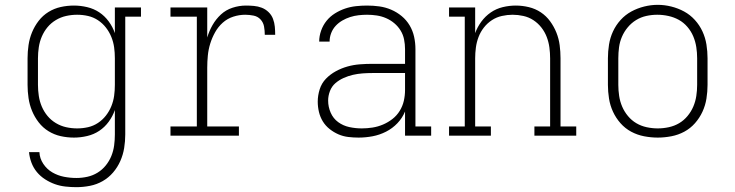

<svg xmlns="http://www.w3.org/2000/svg" viewBox="-20 -561 3040 794"><path d="M296 213Q274 213 251 210.5Q228 208 207 200.5Q186 193 166.5 180.5Q147 168 132.5 150.5Q118 133 110 111.5Q102 90 100 68H143Q144 94 159 116.5Q174 139 196.5 152Q219 165 244.5 170Q270 175 296 175Q319 175 341.5 170Q364 165 383.5 153Q403 141 417.5 123Q432 105 440.5 84Q449 63 452 40.5Q455 18 455 -5V-106Q446 -80 429.5 -57.5Q413 -35 390.5 -20Q368 -5 340.5 1.5Q313 8 286 8Q258 8 231 2Q204 -4 180.5 -18.5Q157 -33 140 -55Q123 -77 112.5 -102.5Q102 -128 98 -155.5Q94 -183 94 -210V-320Q94 -347 98 -374.5Q102 -402 112.5 -427.5Q123 -453 140 -475Q157 -497 180.5 -511.5Q204 -526 231 -532Q258 -538 286 -538Q313 -538 340.5 -531.5Q368 -525 390.5 -510Q413 -495 429.5 -472.5Q446 -450 455 -424V-530H563V-492H498V-5Q498 23 493.5 51Q489 79 477.5 105Q466 131 447.5 152.5Q429 174 404.5 188Q380 202 352 207.5Q324 213 296 213ZM299 -30Q322 -30 344 -35Q366 -40 385 -52.5Q404 -65 418 -83Q432 -101 440.5 -122Q449 -143 452 -165Q455 -187 455 -210V-320Q455 -343 452 -365Q449 -387 440.5 -408Q432 -429 418 -447Q404 -465 385 -477.5Q366 -490 344 -495Q322 -500 299 -500Q276 -500 253.5 -495Q231 -490 211 -478Q191 -466 176.5 -448.5Q162 -431 153 -410Q144 -389 140.5 -366Q137 -343 137 -320V-210Q137 -187 140.5 -164Q144 -141 153 -120Q162 -99 176.5 -81.5Q191 -64 211 -52Q231 -40 253.5 -35Q276 -30 299 -30Z M685 0V-38H794V-492H685V-530H837V-406Q845 -433 859 -457.5Q873 -482 893.5 -501Q914 -520 941.5 -529Q969 -538 997 -538Q1013 -538 1030 -536.5Q1047 -535 1062.5 -529Q1078 -523 1090.5 -511Q1103 -499 1109 -483Q1115 -467 1116.5 -450.5Q1118 -434 1118 -417H1075Q1075 -434 1072 -451Q1069 -468 1057.5 -480.5Q1046 -493 1028.5 -496.5Q1011 -500 994 -500Q969 -500 944.5 -492Q920 -484 901 -467Q882 -450 869.5 -427.5Q857 -405 849.5 -381Q842 -357 839.5 -331.5Q837 -306 837 -281V-38H968V0Z M1463 8Q1442 8 1420.5 5.5Q1399 3 1379.5 -5.5Q1360 -14 1343 -27.5Q1326 -41 1315 -59Q1304 -77 1299 -98Q1294 -119 1294 -141Q1294 -166 1302 -191.5Q1310 -217 1328 -235.5Q1346 -254 1369 -266.5Q1392 -279 1417 -286Q1442 -293 1468 -295Q1494 -297 1520 -297H1655V-358Q1655 -378 1651 -398Q1647 -418 1636.5 -435Q1626 -452 1610.5 -465Q1595 -478 1576.5 -486Q1558 -494 1538 -497Q1518 -500 1498 -500Q1481 -500 1463 -498Q1445 -496 1428 -490.5Q1411 -485 1395.5 -476Q1380 -467 1368 -454Q1356 -441 1349.5 -424Q1343 -407 1343 -389H1300Q1300 -412 1308 -434.5Q1316 -457 1330.5 -475Q1345 -493 1365 -505.5Q1385 -518 1407 -525.5Q1429 -533 1452 -535.5Q1475 -538 1498 -538Q1524 -538 1549 -534.5Q1574 -531 1597.5 -521Q1621 -511 1641 -494.5Q1661 -478 1674 -456Q1687 -434 1692.5 -409Q1698 -384 1698 -358V-38H1763V0H1655V-100Q1644 -73 1623.5 -51.5Q1603 -30 1576.5 -16.5Q1550 -3 1521 2.5Q1492 8 1463 8ZM1476 -30Q1498 -30 1520.5 -33.5Q1543 -37 1564 -46Q1585 -55 1603 -69Q1621 -83 1633 -102.5Q1645 -122 1650 -144Q1655 -166 1655 -189V-259H1520Q1500 -259 1479.5 -257.5Q1459 -256 1439.5 -251.5Q1420 -247 1401 -238.5Q1382 -230 1367 -217Q1352 -204 1344.5 -184.5Q1337 -165 1337 -145Q1337 -119 1347.5 -95Q1358 -71 1378.5 -56Q1399 -41 1424.5 -35.5Q1450 -30 1476 -30Z M1837 0V-38H1902V-492H1837V-530H1945V-424Q1954 -449 1970.5 -471.5Q1987 -494 2009.5 -509.5Q2032 -525 2059 -531.5Q2086 -538 2113 -538Q2140 -538 2167 -531.5Q2194 -525 2216.5 -510Q2239 -495 2255 -473Q2271 -451 2281 -426Q2291 -401 2294.5 -374Q2298 -347 2298 -320V-38H2363V0H2190V-38H2255V-320Q2255 -342 2252 -364.5Q2249 -387 2241 -408Q2233 -429 2219 -447Q2205 -465 2186 -477.5Q2167 -490 2144.5 -495Q2122 -500 2100 -500Q2078 -500 2055.5 -495Q2033 -490 2014 -477.5Q1995 -465 1981 -447Q1967 -429 1959 -408Q1951 -387 1948 -364.5Q1945 -342 1945 -320V-38H2010V0Z M2700 8Q2672 8 2643.5 2.5Q2615 -3 2590 -16.5Q2565 -30 2546 -51.5Q2527 -73 2515 -99Q2503 -125 2498.5 -153.5Q2494 -182 2494 -210V-320Q2494 -348 2498.5 -376.5Q2503 -405 2515 -431Q2527 -457 2546.5 -478.5Q2566 -500 2591 -513.5Q2616 -527 2644 -534Q2672 -541 2700 -541Q2728 -541 2756 -534Q2784 -527 2809 -513.5Q2834 -500 2853.5 -478.5Q2873 -457 2885 -431Q2897 -405 2901.5 -376.5Q2906 -348 2906 -320V-210Q2906 -182 2901.5 -153.5Q2897 -125 2885 -99Q2873 -73 2854 -51.5Q2835 -30 2810 -16.5Q2785 -3 2756.5 2.5Q2728 8 2700 8ZM2700 -30Q2723 -30 2746 -35Q2769 -40 2788.5 -51.5Q2808 -63 2823 -81Q2838 -99 2847 -120Q2856 -141 2859.5 -164Q2863 -187 2863 -210V-320Q2863 -343 2859.5 -366Q2856 -389 2847 -410.5Q2838 -432 2822.5 -450Q2807 -468 2787 -479Q2767 -490 2744 -495Q2721 -500 2698 -500Q2675 -500 2652.5 -495Q2630 -490 2610.5 -478Q2591 -466 2576 -448Q2561 -430 2552 -409Q2543 -388 2540 -365.5Q2537 -343 2537 -320V-210Q2537 -187 2540.5 -164Q2544 -141 2553 -120Q2562 -99 2577 -81Q2592 -63 2611.5 -51.5Q2631 -40 2654 -35Q2677 -30 2700 -30Z"/></svg>

Font: Iosevka Slab XLtEx
Style: Regular
Weight: 200
Width: 7
Monospace: yes
Designer: Belleve Invis
Foundry: Belleve Invis
Version: Version 11.1.0; ttfautohint (v1.8.3)